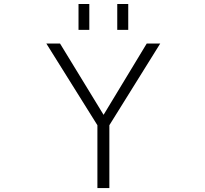

<svg xmlns="http://www.w3.org/2000/svg" viewBox="-20 -952 1040 973"><path d="M377.9 -800.8V-931.6H432.6V-800.8ZM574.2 -800.8V-931.6H629.9V-800.8ZM504.9 -370.1 723.6 -731.4H792L534.2 -317.4V1H473.6V-317.4L214.8 -731.4H284.2Z"/></svg>

Font: Gen Shin Gothic Monospace Light
Style: Regular
Weight: 300
Designer: [Source Han Sans]
Ryoko NISHIZUKA  (kana & ideographs); Paul D. Hunt (Latin, Greek & Cyrillic); Wenlong ZHANG  (bopomofo
Version: Version 1.002.20150607